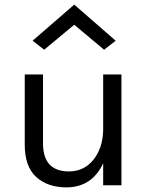

<svg xmlns="http://www.w3.org/2000/svg" viewBox="-20 -801 646 830"><path d="M426 -95Q377 9 267 9Q186 9 136.5 -36Q87 -81 87 -175V-479H166V-181Q166 -60 278 -60Q343 -60 383.5 -110Q424 -160 426 -238V-479H505V0H426ZM480 -625 430 -586 301 -694 171 -586 121 -625 301 -781Z"/></svg>

Font: Karla
Style: Regular
Weight: 400
Designer: Jonathan Pinhorn
Version: Version 1.000